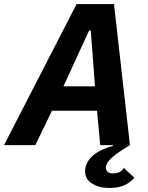

<svg xmlns="http://www.w3.org/2000/svg" viewBox="-55 -718 733 950"><path d="M-35 0 324 -698H509L588 0Q533 33 508 54Q483 75 476 88Q469 101 469 111Q469 123 477 131.5Q485 140 504 140Q520 140 534 134.5Q548 129 558 113L610 162Q591 184 561.5 198Q532 212 485 212Q436 212 401 190.5Q366 169 366 129Q366 104 380.5 80Q395 56 425.5 36.5Q456 17 504 4L503 0H441L425 -170H202L120 0ZM415 -291 403 -451 394 -567H386L333 -452L259 -291Z"/></svg>

Font: IBM Plex Sans Var
Style: Italic
Weight: 400
Italic angle: -11.31°
Designer: Mike Abbink, Paul van der Laan, Pieter van Rosmalen
Foundry: Bold Monday
Version: Version 1.001